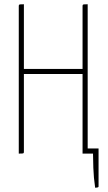

<svg xmlns="http://www.w3.org/2000/svg" viewBox="-20 -720 507 900"><path d="M426 160Q419 112 417.5 67Q416 22 416 0H367V-373H92V-10Q92 -5 91 -3Q90 -1 85 -0.5Q80 0 68 0V-690Q68 -695 69 -697Q70 -699 75.5 -699.5Q81 -700 92 -700V-397H367V-690Q367 -695 368 -697Q369 -699 374 -699.5Q379 -700 391 -700V-24H442V154Q442 158 436 159Q430 160 426 160Z"/></svg>

Font: Yanone Kaffeesatz ExtraLight
Style: Regular
Weight: 200
Designer: Yanone (Cyrillic: Daniel Pouzeot, Huerta Tipografica, and Cyreal)
Foundry: Yanone
Version: Version 2.003